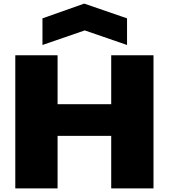

<svg xmlns="http://www.w3.org/2000/svg" viewBox="-20 -1047 938 1067"><path d="M65 -740H300V-468H598V-740H833V0H598V-292H300V0H65ZM216 -945 448 -1027 686 -945V-797L451 -878L216 -797Z"/></svg>

Font: Encode Sans Wide
Style: Black
Weight: 900
Designer: Pablo Impallari, Andres Torresi
Foundry: Pablo Impallari, Andres Torresi
Version: Version 1.000; ttfautohint (v1.00) -l 8 -r 50 -G 200 -x 14 -